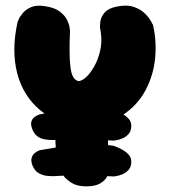

<svg xmlns="http://www.w3.org/2000/svg" viewBox="-20 -664 602 680"><path d="M277 -212Q182 -224 122 -274Q62 -324 41 -404.5Q20 -485 42 -585Q42 -585 46 -595Q50 -605 61 -618Q72 -631 91 -639Q110 -647 140 -642Q174 -637 192 -623Q210 -609 217.5 -593.5Q225 -578 226.5 -566.5Q228 -555 228 -555Q224 -470 229.5 -426Q235 -382 257 -377Q268 -376 283.5 -389.5Q299 -403 313 -427.5Q327 -452 334.5 -483.5Q342 -515 337 -549Q337 -549 335 -560.5Q333 -572 335.5 -588.5Q338 -605 351 -620Q364 -635 395 -641Q431 -648 455.5 -639Q480 -630 494.5 -615Q509 -600 515.5 -587.5Q522 -575 522 -575Q535 -519 529.5 -459Q524 -399 496 -345.5Q468 -292 414 -256Q360 -220 277 -212ZM168 -40Q163 -40 148.5 -41Q134 -42 119 -49.5Q104 -57 95 -78Q89 -94 92 -104.5Q95 -115 102 -121Q109 -127 115 -129.5Q121 -132 121 -132Q171 -141 233 -150Q295 -159 381 -148Q381 -148 390.5 -144.5Q400 -141 413 -134Q426 -127 435.5 -116.5Q445 -106 445 -92Q445 -73 435.5 -62.5Q426 -52 414 -47Q402 -42 392.5 -40.5Q383 -39 383 -39Q348 -41 324.5 -42Q301 -43 284.5 -43.5Q268 -44 252.5 -43.5Q237 -43 217 -42.5Q197 -42 168 -40ZM285 -4Q255 -4 236 -15Q217 -26 206 -40Q195 -54 190.5 -65Q186 -76 186 -76Q175 -135 176 -193Q177 -251 183 -305L368 -300Q362 -235 362.5 -174.5Q363 -114 368 -67Q368 -67 366.5 -57.5Q365 -48 357.5 -35.5Q350 -23 333 -13.5Q316 -4 285 -4ZM168 -168Q164 -168 154.5 -168.5Q145 -169 133.5 -171.5Q122 -174 111.5 -182Q101 -190 95 -205Q88 -222 91 -232.5Q94 -243 101 -248.5Q108 -254 114.5 -256.5Q121 -259 121 -259Q171 -269 233 -277.5Q295 -286 381 -275Q381 -275 390.5 -271.5Q400 -268 413 -261Q426 -254 435.5 -243.5Q445 -233 445 -219Q445 -200 435.5 -189.5Q426 -179 414 -174Q402 -169 392.5 -167.5Q383 -166 383 -166Q348 -168 324.5 -169.5Q301 -171 284.5 -171.5Q268 -172 252.5 -171.5Q237 -171 217 -170.5Q197 -170 168 -168Z"/></svg>

Font: Sour Gummy Black
Style: Regular
Weight: 900
Designer: Stefie Justprince
Foundry: Eifetstype
Version: Version 1.000